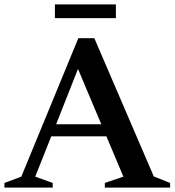

<svg xmlns="http://www.w3.org/2000/svg" viewBox="-30 -849 790 869"><path d="M666 -50.5 740 -21V0H444.5V-21L528.5 -49.5L451.5 -232H202L129.5 -49.5L208.5 -21V0H-10V-21L66.5 -49.5L324.5 -676H397ZM224 -286.5H428.5L323 -537ZM218.5 -767V-829H494.5V-767Z"/></svg>

Font: Newsreader Text SemiBold
Style: Regular
Weight: 600
Designer: Hugues Gentile
Foundry: Production Type
Version: Version 1.001